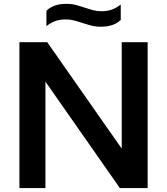

<svg xmlns="http://www.w3.org/2000/svg" viewBox="-20 -954 848 974"><path d="M78.5 0V-740H219.5L623.5 -163H597.5V-740H729V0H588L184.5 -577H210.5V0ZM490.5 -818.5Q464 -818.5 440.8 -824.8Q417.5 -831 396 -838Q376 -845 356 -850.2Q336 -855.5 314.5 -855.5Q284 -855.5 261 -847.2Q238 -839 215.5 -821.5V-900Q235 -917.5 259.2 -926Q283.5 -934.5 317.5 -934.5Q344.5 -934.5 367.5 -928.2Q390.5 -922 412 -914.5Q432.5 -908 452.2 -902.5Q472 -897 493.5 -897Q524.5 -897 547.2 -905.2Q570 -913.5 592.5 -931V-852.5Q573.5 -835 549 -826.8Q524.5 -818.5 490.5 -818.5Z"/></svg>

Font: Encode Sans SC SemiExpanded SemiBold
Style: Regular
Weight: 600
Width: 6
Designer: Multiple Designers
Foundry: Impallari Type
Version: Version 3.002